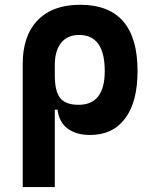

<svg xmlns="http://www.w3.org/2000/svg" viewBox="-20 -547 626 792"><path d="M351.6 9.8Q294.4 9.8 259 -16.6Q223.6 -43 217.3 -94.7H206.1V224.6H73.7V-283.2Q73.7 -399.9 135.5 -463.6Q197.3 -527.3 310.5 -527.3Q547.4 -527.3 547.4 -253.9Q547.4 -126.5 496.1 -58.3Q444.8 9.8 351.6 9.8ZM206.1 -234.9Q206.1 -171.4 228 -143.1Q250 -114.7 304.2 -114.7Q412.1 -114.7 412.1 -253.9Q412.1 -402.8 306.6 -402.8Q258.3 -402.8 232.2 -370.4Q206.1 -337.9 206.1 -278.8Z"/></svg>

Font: Cascadia Code PL
Style: Bold
Weight: 700
Monospace: yes
Designer: Aaron Bell
Foundry: Saja Typeworks
Version: Version 2404.023; ttfautohint (v1.8.4)